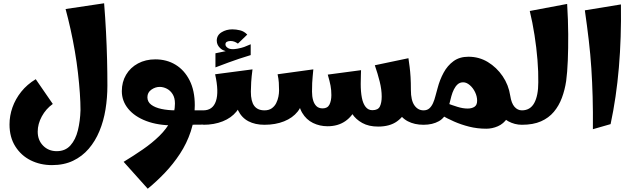

<svg xmlns="http://www.w3.org/2000/svg" viewBox="-20 -761 3857 1171"><path d="M297 246Q226 246 167.5 217Q109 188 73.5 132Q38 76 38 -2Q38 -55 56 -106Q74 -157 109.5 -201.5Q145 -246 198 -278L302 -127Q260 -97 235 -51Q210 -5 210 42Q210 94 243 127.5Q276 161 326 161Q378 161 409.5 126Q441 91 455 34Q469 -23 471 -89Q471 -135 467 -193Q463 -251 455.5 -316.5Q448 -382 436.5 -449Q425 -516 410.5 -581.5Q396 -647 380 -706L615 -741Q622 -654 626.5 -567.5Q631 -481 633 -398.5Q635 -316 635 -239Q635 -165 623.5 -94Q612 -23 586.5 38.5Q561 100 521 146.5Q481 193 425.5 219.5Q370 246 297 246Z M1114 0V-88Q1140 -88 1166.5 -88Q1193 -88 1220 -88L1240 -45L1220 -1Q1193 -1 1166.5 -0.5Q1140 0 1114 0ZM881 390 734 226Q795 189 851.5 150Q908 111 952 68Q996 25 1021.5 -24Q1047 -73 1047 -130Q1047 -164 1033 -186.5Q1019 -209 997.5 -220Q976 -231 954 -231Q927 -231 903 -214Q879 -197 879 -168Q879 -140 902 -122.5Q925 -105 964.5 -96.5Q1004 -88 1053 -88L1041 4Q943 4 872 -23Q801 -50 762 -97.5Q723 -145 723 -205Q723 -261 749 -305Q775 -349 821.5 -374Q868 -399 927 -399Q997 -399 1051 -366Q1105 -333 1136.5 -270.5Q1168 -208 1168 -119Q1168 -33 1143.5 40.5Q1119 114 1077.5 177Q1036 240 985.5 293Q935 346 881 390Z M1220 0V-88Q1278 -88 1297 -144.5Q1316 -201 1292 -308L1520 -338Q1514 -293 1512 -260Q1510 -227 1510 -202L1453 -172Q1453 -119 1422 -80.5Q1391 -42 1338.5 -21Q1286 0 1220 0ZM1593 0Q1536 0 1495 -21.5Q1454 -43 1432 -88Q1410 -133 1410 -202H1510Q1510 -143 1530.5 -115.5Q1551 -88 1593 -88L1613 -44ZM1416 -438 1398 -444Q1350 -444 1326 -464.5Q1302 -485 1302 -513Q1302 -546 1331 -564Q1360 -582 1397 -582Q1420 -582 1444.5 -576Q1469 -570 1488 -550L1431 -495Q1420 -503 1409 -507Q1398 -511 1386 -511Q1374 -511 1364.5 -506.5Q1355 -502 1355 -490Q1355 -477 1372 -467Q1389 -457 1428 -464Q1454 -469 1469 -474.5Q1484 -480 1509 -491V-440ZM1294 -350V-436Q1337 -445 1371 -452Q1405 -459 1438 -465Q1471 -471 1509 -477V-425Q1469 -413 1438 -402.5Q1407 -392 1374 -380Q1341 -368 1294 -350Z M2286 11Q2229 11 2189.5 -11Q2150 -33 2128.5 -66Q2107 -99 2102 -132L2180 -249Q2180 -201 2187 -165Q2194 -129 2210 -109Q2226 -89 2251 -89Q2286 -89 2297 -112Q2308 -135 2308 -172Q2308 -214 2296 -262.5Q2284 -311 2266 -363L2471 -406Q2475 -379 2478.5 -351.5Q2482 -324 2484 -291Q2486 -258 2486 -212Q2486 -154 2465.5 -103Q2445 -52 2401 -20.5Q2357 11 2286 11ZM1593 0V-88Q1620 -88 1637.5 -100.5Q1655 -113 1664.5 -132Q1674 -151 1678 -171.5Q1682 -192 1682 -209Q1682 -235 1680.5 -257.5Q1679 -280 1673 -308L1891 -338Q1889 -314 1887 -295Q1885 -276 1884 -255Q1883 -234 1883 -202L1826 -172Q1826 -119 1795.5 -80.5Q1765 -42 1712.5 -21Q1660 0 1593 0ZM1978 9Q1930 9 1889 -11Q1848 -31 1823 -73Q1798 -115 1798 -182L1883 -202Q1883 -173 1889.5 -150Q1896 -127 1910 -113.5Q1924 -100 1948 -100Q1978 -100 1989.5 -123.5Q2001 -147 2001 -181Q2001 -212 1996 -238.5Q1991 -265 1979 -306L2182 -333Q2182 -318 2181 -301Q2180 -284 2180 -249Q2180 -169 2155.5 -111Q2131 -53 2086 -22Q2041 9 1978 9ZM2563 0Q2508 0 2467 -21.5Q2426 -43 2403.5 -88Q2381 -133 2381 -202L2486 -212Q2486 -149 2507.5 -118.5Q2529 -88 2563 -88L2583 -44Z M2946 24Q2891 24 2841.5 11.5Q2792 -1 2749 -20Q2706 -39 2670 -60L2707 -131Q2736 -120 2769.5 -109.5Q2803 -99 2832 -99Q2857 -99 2873.5 -109.5Q2890 -120 2890 -147Q2890 -173 2877.5 -199Q2865 -225 2845 -242Q2825 -259 2805 -259Q2785 -259 2771.5 -247Q2758 -235 2748.5 -216Q2739 -197 2733 -175Q2727 -153 2722 -132Q2717 -111 2712 -95Q2696 -44 2657 -22Q2618 0 2563 0V-88Q2585 -88 2598.5 -100Q2612 -112 2621 -132Q2630 -152 2636 -176.5Q2642 -201 2649 -224Q2662 -274 2685.5 -317.5Q2709 -361 2746 -388Q2783 -415 2837 -415Q2902 -415 2955.5 -382.5Q3009 -350 3045.5 -296.5Q3082 -243 3092 -177Q3094 -165 3095 -153Q3096 -141 3096 -128Q3096 -73 3073.5 -39.5Q3051 -6 3016.5 9Q2982 24 2946 24ZM3163 0Q3119 0 3079.5 -21.5Q3040 -43 3015.5 -88Q2991 -133 2991 -202L3092 -177Q3099 -131 3118 -109.5Q3137 -88 3163 -88L3183 -44Z M3163 0V-88Q3214 -88 3238.5 -133Q3263 -178 3263 -259Q3264 -322 3258 -396Q3252 -470 3240 -547Q3228 -624 3211 -694L3439 -737Q3445 -640 3445.5 -552Q3446 -464 3443 -391.5Q3440 -319 3433 -267Q3425 -213 3407 -164.5Q3389 -116 3358 -79Q3327 -42 3279.5 -21Q3232 0 3163 0Z M3596 27Q3597 -80 3594.5 -170.5Q3592 -261 3586.5 -345Q3581 -429 3571 -514.5Q3561 -600 3547 -698L3767 -734Q3770 -531 3754.5 -349Q3739 -167 3704 -4Z"/></svg>

Font: Marhey Light SemiBold
Style: Regular
Weight: 600
Version: Version 1.000